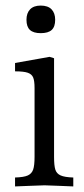

<svg xmlns="http://www.w3.org/2000/svg" viewBox="-20 -665 303 689"><path d="M34 -28Q66 -29 80 -35.5Q94 -42 99 -56.5Q104 -71 104 -102V-349Q104 -375 99 -387Q94 -399 79.5 -404Q65 -409 34 -409V-439L158 -461L174 -456V-102Q174 -71 178.5 -56.5Q183 -42 197.5 -35.5Q212 -29 243 -28V4Q205 2 195 2Q149 0 140 0Q130 0 84 2Q74 2 34 4ZM178 -594Q178 -569 165.5 -557.5Q153 -546 126 -546Q100 -546 87.5 -557.5Q75 -569 75 -594Q75 -618 88 -631.5Q101 -645 126 -645Q152 -645 165 -631.5Q178 -618 178 -594Z"/></svg>

Font: Gupter
Style: Regular
Weight: 400
Designer: Octavio Pardo
Version: Version 1.000